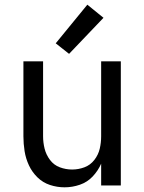

<svg xmlns="http://www.w3.org/2000/svg" viewBox="-20 -792 616 820"><path d="M256 8Q289 8 321 -3Q353 -14 376 -38.5Q399 -63 412 -93V0H496V-530H412V-210Q412 -183 406 -157Q400 -131 383 -109Q366 -87 340.5 -77.5Q315 -68 288 -68Q261 -68 235.5 -77.5Q210 -87 193.5 -109Q177 -131 170.5 -157Q164 -183 164 -210V-530H80V-210Q80 -178 85 -146.5Q90 -115 103.5 -86Q117 -57 140 -34.5Q163 -12 193.5 -2Q224 8 256 8ZM275 -562 422 -716 353 -772 218 -607Z"/></svg>

Font: Iosevka SS01 Extended
Style: Regular
Weight: 400
Width: 7
Monospace: yes
Designer: Belleve Invis
Foundry: Belleve Invis
Version: Version 3.4.7; ttfautohint (v1.8.3)